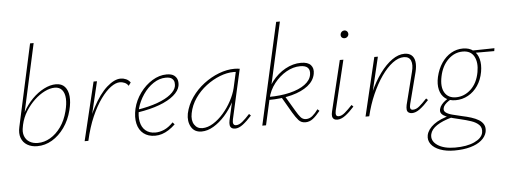

<svg xmlns="http://www.w3.org/2000/svg" viewBox="-59 -879 3522 1336"><g transform="rotate(-5 1702.0 -211.0)"><path d="M176 6Q136 6 106.5 -11.5Q77 -29 65 -61.5Q53 -94 63 -138L188 -711H213L109 -237Q136 -288 175 -327.5Q214 -367 258 -389.5Q302 -412 342 -412Q382 -412 404 -387.5Q426 -363 430 -320.5Q434 -278 420 -224Q403 -156 366 -104Q329 -52 280 -23Q231 6 176 6ZM88 -140Q79 -101 89.5 -73Q100 -45 124.5 -30.5Q149 -16 182 -16Q227 -16 269 -40.5Q311 -65 343.5 -110.5Q376 -156 392 -219Q405 -269 403 -307Q401 -345 383 -367Q365 -389 332 -389Q299 -389 261.5 -370.5Q224 -352 189.5 -319.5Q155 -287 128 -244Q101 -201 90 -151Z M516 0Q548 -135 596.5 -227Q645 -319 697.5 -365.5Q750 -412 794 -412Q814 -412 832 -404Q850 -396 862 -379L846 -357Q836 -373 819.5 -380Q803 -387 787 -387Q758 -387 723.5 -362Q689 -337 653 -287.5Q617 -238 585.5 -166Q554 -94 533 0ZM507 0 605 -408H629L532 0Z M999 5Q951 5 919 -20Q887 -45 876.5 -90Q866 -135 879 -194Q893 -253 929.5 -303Q966 -353 1015 -383Q1064 -413 1115 -413Q1151 -413 1168.5 -399Q1186 -385 1190.5 -365.5Q1195 -346 1191 -326Q1184 -292 1147 -260.5Q1110 -229 1046.5 -205Q983 -181 893 -167V-186Q974 -199 1033 -220.5Q1092 -242 1126 -269.5Q1160 -297 1166 -326Q1168 -337 1166.5 -352Q1165 -367 1152 -379Q1139 -391 1108 -391Q1063 -391 1021 -363Q979 -335 948.5 -290Q918 -245 904 -195Q892 -143 900 -102.5Q908 -62 934.5 -39.5Q961 -17 1003 -17Q1033 -17 1064.5 -30.5Q1096 -44 1128 -77L1141 -62Q1118 -40 1094.5 -25Q1071 -10 1047.5 -2.5Q1024 5 999 5Z M1324 4Q1274 4 1251.5 -35.5Q1229 -75 1239 -129Q1252 -189 1288 -240.5Q1324 -292 1374 -330Q1424 -368 1480 -389.5Q1536 -411 1589 -411Q1600 -411 1609 -410Q1618 -409 1626 -408L1548 -61Q1539 -19 1567 -19Q1588 -19 1611.5 -38.5Q1635 -58 1663 -89L1675 -77Q1642 -40 1613 -18Q1584 4 1558 4Q1543 4 1533.5 -3Q1524 -10 1522 -23.5Q1520 -37 1524 -57L1566 -243L1589 -277Q1578 -229 1551.5 -179.5Q1525 -130 1488 -88.5Q1451 -47 1408.5 -21.5Q1366 4 1324 4ZM1332 -19Q1369 -19 1407.5 -43Q1446 -67 1479.5 -105.5Q1513 -144 1537.5 -190Q1562 -236 1572 -278L1599 -399L1612 -386Q1607 -388 1598 -388.5Q1589 -389 1581 -389Q1535 -389 1485 -369.5Q1435 -350 1389 -315Q1343 -280 1310 -232.5Q1277 -185 1266 -129Q1256 -80 1275.5 -49.5Q1295 -19 1332 -19Z M1748 0 1907 -711H1933L1774 0ZM2049 3Q2020 3 2002 -17Q1984 -37 1962 -74L1897 -186L1922 -191L1986 -83Q2004 -52 2018.5 -35.5Q2033 -19 2056 -19Q2080 -19 2100.5 -36Q2121 -53 2140 -80L2153 -68Q2126 -34 2102 -15.5Q2078 3 2049 3ZM1807 -174 1808 -195Q1892 -195 1958 -211Q2024 -227 2064 -256.5Q2104 -286 2110 -325Q2115 -356 2099.5 -372.5Q2084 -389 2046 -389Q1997 -389 1949 -361.5Q1901 -334 1864.5 -287.5Q1828 -241 1815 -183H1797Q1811 -250 1851 -301.5Q1891 -353 1944.5 -382.5Q1998 -412 2054 -412Q2102 -412 2122.5 -389Q2143 -366 2136 -328Q2127 -280 2084 -246Q2041 -212 1970 -193Q1899 -174 1807 -174Z M2272 4Q2257 4 2248 -3Q2239 -10 2237 -23Q2235 -36 2240 -56L2325 -408H2350L2266 -59Q2262 -40 2265.5 -29.5Q2269 -19 2284 -19Q2304 -19 2327 -38.5Q2350 -58 2379 -89L2391 -77Q2358 -40 2328.5 -18Q2299 4 2272 4ZM2372 -556Q2364 -556 2357.5 -559.5Q2351 -563 2348 -569.5Q2345 -576 2346 -584Q2347 -595 2355 -602.5Q2363 -610 2374 -610Q2382 -610 2388 -606Q2394 -602 2397 -596Q2400 -590 2400 -581Q2399 -571 2391 -563.5Q2383 -556 2372 -556Z M2793 4Q2779 4 2769.5 -3Q2760 -10 2758.5 -23Q2757 -36 2761 -56L2818 -282Q2831 -331 2819 -360Q2807 -389 2770 -389Q2732 -389 2691.5 -358.5Q2651 -328 2613.5 -274.5Q2576 -221 2545 -150.5Q2514 -80 2495 0H2475Q2497 -88 2530.5 -163.5Q2564 -239 2605 -294.5Q2646 -350 2690 -381Q2734 -412 2777 -412Q2807 -412 2825.5 -396.5Q2844 -381 2848.5 -351Q2853 -321 2843 -280L2786 -59Q2781 -40 2784.5 -29.5Q2788 -19 2802 -19Q2825 -19 2848 -38.5Q2871 -58 2900 -89L2912 -77Q2879 -40 2849.5 -18Q2820 4 2793 4ZM2469 0 2566 -408H2591L2494 0Z M3065 289Q3008 289 2965.5 273Q2923 257 2902.5 229Q2882 201 2889 166Q2898 126 2940.5 93.5Q2983 61 3060 42L3066 58Q3000 76 2961 102Q2922 128 2914 162Q2904 208 2948.5 238.5Q2993 269 3071 269Q3154 269 3206 245Q3258 221 3267 184Q3274 149 3254 128.5Q3234 108 3199.5 96.5Q3165 85 3126 76Q3099 70 3073 63Q3047 56 3026.5 47Q3006 38 2996 25.5Q2986 13 2990 -6Q2994 -23 3005.5 -37Q3017 -51 3031 -61.5Q3045 -72 3056 -79L3078 -71Q3067 -66 3053.5 -57Q3040 -48 3029.5 -36.5Q3019 -25 3016 -12Q3011 8 3027.5 20Q3044 32 3074 39.5Q3104 47 3138 55Q3172 62 3202 71.5Q3232 81 3254 94.5Q3276 108 3287 128.5Q3298 149 3292 180Q3284 212 3254.5 237Q3225 262 3176.5 275.5Q3128 289 3065 289ZM3104 -59Q3059 -59 3031 -81Q3003 -103 2993.5 -142Q2984 -181 2995 -231Q3008 -287 3036 -328Q3064 -369 3102.5 -391Q3141 -413 3185 -413Q3229 -413 3257 -391Q3285 -369 3295.5 -330Q3306 -291 3297 -240Q3287 -185 3259.5 -144.5Q3232 -104 3191.5 -81.5Q3151 -59 3104 -59ZM3108 -79Q3166 -79 3212 -121.5Q3258 -164 3272 -241Q3284 -307 3261 -349.5Q3238 -392 3182 -392Q3124 -392 3079.5 -348.5Q3035 -305 3020 -232Q3005 -160 3029.5 -119.5Q3054 -79 3108 -79ZM3401 -376H3254L3238 -393L3404 -396Z"/></g></svg>

Font: Ysabeau Office Thin
Style: Italic
Weight: 250
Italic angle: -12°
Designer: Christian Thalmann (Catharsis Fonts)
Version: Version 2.001;gftools[0.9.30]; featfreeze: tnum,lnum,ss02